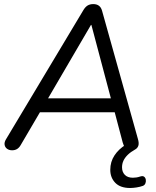

<svg xmlns="http://www.w3.org/2000/svg" viewBox="-20 -732 769 944"><path d="M619.7 192.3Q571.5 192.3 546.9 166.9Q522.2 141.5 522.2 103Q522.2 63.4 542.9 32.1Q563.5 0.9 598.4 -20.5L595 -6.8Q591.1 -11.2 588.2 -17.5Q585.3 -23.8 583.3 -31.5L539.4 -197.4L570.9 -180H145.3L185.7 -196L82.1 -19.4Q74.8 -6.2 64.3 0.4Q53.9 6.9 39.8 6.9Q24.8 6.9 14.8 -0.4Q4.8 -7.7 2.7 -19.9Q0.5 -32.1 9.2 -46.7L390.6 -683.3Q399.8 -698.4 411.2 -705.2Q422.7 -711.9 438.6 -711.9Q455.6 -711.9 466.5 -703.7Q477.4 -695.5 481.8 -679L658 -49.2Q664.4 -27.7 660.1 -15.3Q655.8 -2.9 643.6 3.5Q622.5 15.2 608.2 29.1Q594 43 587 58Q580 73.1 580 90.5Q580 113.7 593.8 127.7Q607.5 141.8 633.2 141.8Q641.7 141.8 650.5 140.5Q659.3 139.3 669.8 135.7Q682.1 131.8 688.7 136.9Q695.4 142.1 696.9 151.7Q698.4 161.2 694.7 169.9Q691.1 178.5 682.3 181.9Q668.3 186.9 651.2 189.6Q634 192.3 619.7 192.3ZM427.3 -609.5 208.2 -234.6 185.7 -248.6H552.4L529.1 -233.6L429.3 -609.5Z"/></svg>

Font: Nunito ExtraLight
Style: Italic
Weight: 200
Italic angle: -9°
Designer: Vernon Adams
Foundry: Vernon Adams
Version: Version 3.602